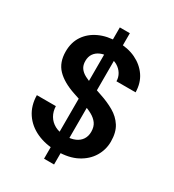

<svg xmlns="http://www.w3.org/2000/svg" viewBox="-207 -908 1008 1112"><g transform="rotate(30 297.0 -352.0)"><path d="M263 87V-791H330V87ZM305 12Q229 12 170 -15Q111 -42 77.5 -92Q44 -142 43 -211H170Q171 -176 187 -148.5Q203 -121 232.5 -105Q262 -89 304 -89Q341 -89 367.5 -100.5Q394 -112 408 -133.5Q422 -155 422 -184Q422 -218 406.5 -239.5Q391 -261 363.5 -276Q336 -291 300.5 -302Q265 -313 226 -327Q145 -354 103 -397.5Q61 -441 61 -514Q61 -575 90.5 -619Q120 -663 172.5 -687.5Q225 -712 294 -712Q364 -712 416 -687Q468 -662 498.5 -617.5Q529 -573 530 -511H402Q402 -537 388.5 -559.5Q375 -582 350.5 -596.5Q326 -611 292 -611Q262 -612 238 -601.5Q214 -591 200.5 -571.5Q187 -552 187 -523Q187 -495 200 -476.5Q213 -458 237 -445.5Q261 -433 292.5 -422Q324 -411 362 -398Q414 -381 456.5 -356.5Q499 -332 524 -293Q549 -254 549 -192Q549 -138 521 -91.5Q493 -45 439 -16.5Q385 12 305 12Z"/></g></svg>

Font: DM Sans 24pt SemiBold
Style: Regular
Weight: 600
Designer: Colophon Foundry, Jonny Pinhorn
Foundry: Colophon Foundry
Version: Version 4.004;gftools[0.9.30]